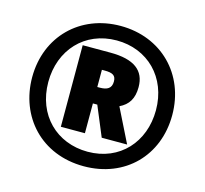

<svg xmlns="http://www.w3.org/2000/svg" viewBox="-105 -843 1035 971"><g transform="rotate(15 412.0 -357.0)"><path d="M413 10C629 10 779 -143 779 -355C779 -570 624 -724 411 -724C200 -724 45 -572 45 -358C45 -152 190 10 413 10ZM413 -66C251 -66 130 -182 130 -356C130 -523 243 -648 411 -648C573 -648 693 -530 693 -358C693 -191 581 -66 413 -66ZM250 -153H376V-309H399L464 -153H597L509 -330C555 -352 578 -388 578 -448C578 -535 520 -580 395 -580H250ZM389 -395H376V-485H390C433 -485 450 -475 450 -443C450 -407 427 -395 389 -395Z"/></g></svg>

Font: Noto Sans Sinhala Condensed Black
Style: Regular
Weight: 900
Width: 3
Designer: Jelle Bosma - Monotype Design Team
Foundry: Monotype Imaging Inc.
Version: Version 2.006